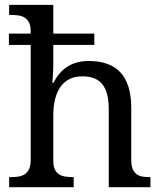

<svg xmlns="http://www.w3.org/2000/svg" viewBox="-20 -780 675 800"><path d="M287.1 -42V0H18.1V-42H25.9Q43 -42 57.9 -44.4Q72.8 -46.9 83.7 -54.4Q94.7 -62 101.3 -76.2Q107.9 -90.3 107.9 -113.8V-592.8H17.1V-640.1H107.9V-649.9Q107.9 -671.9 101.3 -685.3Q94.7 -698.7 83.5 -706.1Q72.3 -713.4 57.4 -715.6Q42.5 -717.8 25.9 -717.8H18.1V-759.8H202.1V-640.1H373V-592.8H202.1V-520Q202.1 -506.3 201.7 -491.5Q201.2 -476.6 200.2 -463.9Q199.2 -449.2 198.2 -435.1H203.1Q248 -525.9 350.1 -525.9Q392.6 -525.9 425.5 -514.4Q458.5 -502.9 481 -479.2Q503.4 -455.6 515.1 -418.5Q526.9 -381.3 526.9 -330.1V-113.8Q526.9 -90.3 532.7 -76.2Q538.6 -62 548.8 -54.4Q559.1 -46.9 573.2 -44.4Q587.4 -42 604 -42H606.9V0H433.1V-325.2Q433.1 -357.9 427.2 -383.3Q421.4 -408.7 408.4 -426.3Q395.5 -443.8 374.5 -452.9Q353.5 -461.9 323.2 -461.9Q292 -461.9 269.3 -450.4Q246.6 -439 231.7 -417.7Q216.8 -396.5 209.5 -366.5Q202.1 -336.4 202.1 -299.8V-108.9Q202.1 -86.9 208.7 -73.5Q215.3 -60.1 226.6 -53.2Q237.8 -46.4 252.7 -44.2Q267.6 -42 284.2 -42Z"/></svg>

Font: Droid-TTFautohint Serif
Style: Regular
Weight: 400
Foundry: Ascender Corporation
Version: Version 1.00; ttfautohint (v1.00rc1.4-1a1c-dirty) -l 8 -r 50